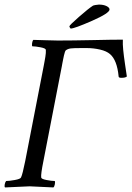

<svg xmlns="http://www.w3.org/2000/svg" viewBox="-70 -822 581 845"><path d="M-47.9 2.9Q-51.3 -1 -49.1 -11.2Q-46.9 -21.5 -43 -25.4Q-29.3 -25.4 -4.9 -29.8Q19.5 -34.2 22.5 -41Q29.3 -54.7 41 -113.3L122.1 -530.3Q123.5 -538.1 126 -551.3Q128.4 -564.5 129.6 -572Q130.9 -579.6 131.6 -588.4Q132.3 -597.2 131.8 -602.5Q131.3 -609.4 108.6 -613.8Q85.9 -618.2 72.3 -618.2Q69.8 -621.6 71.3 -632.3Q72.8 -643.1 77.1 -646.5Q93.8 -646.5 127.9 -645Q162.1 -643.6 184.6 -643.6Q248 -643.6 336.2 -645.5Q424.3 -647.5 470.7 -647.5Q469.7 -627.9 472.2 -602.8Q474.6 -577.6 480.7 -536.4Q486.8 -495.1 488.3 -485.4Q482.4 -479.5 463.9 -479.5Q452.1 -479.5 452.1 -485.4Q445.3 -557.6 414.1 -584Q398.9 -597.2 370.4 -603.8Q341.8 -610.4 313.5 -610.4H286.1Q253.9 -610.4 241.5 -608.9Q229 -607.4 219.7 -600.6Q217.8 -599.1 215.6 -593Q213.4 -586.9 211.4 -577.6Q209.5 -568.4 207.8 -560.3Q206.1 -552.2 204.3 -542.5Q202.6 -532.7 202.1 -530.3L121.1 -113.3Q109.4 -55.7 111.3 -41Q111.8 -34.2 134.5 -29.8Q157.2 -25.4 170.9 -25.4Q173.3 -22 171.4 -11.2Q169.4 -0.5 165 2.9Q72.3 -2 60.5 -2Q47.4 -2 -47.9 2.9ZM241.2 -696.3Q240.2 -696.3 237.8 -700.2Q235.4 -704.1 235.4 -706.1Q235.4 -710.9 277.6 -747.8Q319.8 -784.7 338.9 -796.9Q340.8 -798.3 350.3 -800Q359.9 -801.8 365.2 -801.8Q385.7 -801.8 398.9 -795.2Q412.1 -788.6 412.1 -780.3Q412.1 -764.2 334.7 -730.2Q257.3 -696.3 241.2 -696.3Z"/></svg>

Font: Crimson
Style: Italic
Weight: 400
Italic angle: -11°
Version: Version 0.8